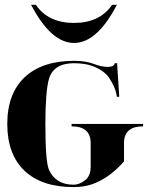

<svg xmlns="http://www.w3.org/2000/svg" viewBox="-20 -762 621 787"><path d="M107.4 -742.2H127Q177.7 -668 283.2 -668Q388.7 -668 439.5 -742.2H459Q377.9 -585.9 283.2 -585.9Q189.5 -585.9 107.4 -742.2ZM282.2 4.9Q150.4 4.9 80.1 -62.5Q9.8 -129.9 9.8 -253.9Q9.8 -377.9 81.1 -445.3Q152.3 -512.7 284.2 -512.7Q331.1 -512.7 364.7 -500Q396 -487.8 421.6 -487.8Q447.3 -487.8 450.2 -502.9H460L468.8 -365.2H459Q455.1 -401.9 426.3 -444.3Q409.2 -469.2 372.1 -486.1Q335 -502.9 284.2 -502.9Q199.2 -502.9 180.7 -438.5Q166 -386.7 166 -253.9Q166 -98.6 180.7 -66.4Q208 -4.9 282.2 -4.9Q304.2 -4.9 327.9 -22.5Q351.6 -40 351.6 -78.1V-175.8Q351.6 -244.1 273.4 -244.1V-253.9H566.4V-244.1Q488.3 -244.1 488.3 -175.8V-100.6Q435.5 -40 375 -13.7Q333 4.9 282.2 4.9Z"/></svg>

Font: spinweradC
Style: Bold
Weight: 700
Width: 7
Version: Version 0.3